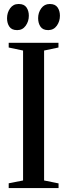

<svg xmlns="http://www.w3.org/2000/svg" viewBox="-20 -962 344 982"><path d="M67 -808Q40 -808 28 -825.5Q16 -843 16 -868.5Q16 -897.5 31.8 -919.5Q47.5 -941.5 74.5 -941.5H76.5Q103.5 -941.5 115.5 -924Q127.5 -906.5 127.5 -881.5Q127.5 -853 111.5 -830.5Q95.5 -808 68.5 -808ZM226 -808Q199 -808 187 -825.8Q175 -843.5 175 -869Q175 -897.5 191 -919.5Q207 -941.5 234 -941.5H235.5Q262.5 -941.5 274.5 -924Q286.5 -906.5 286.5 -881.5Q286.5 -853 270.8 -830.8Q255 -808.5 227.5 -808ZM98 -39V-703.5L24.5 -719V-743H279V-719L205.5 -703.5V-39L279.5 -24V0H24.5V-24.5Z"/></svg>

Font: Merriweather 120pt
Style: Regular
Weight: 400
Version: Version 2.100